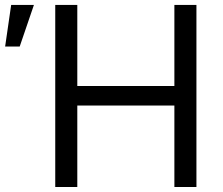

<svg xmlns="http://www.w3.org/2000/svg" viewBox="-100 -747 889 767"><path d="M208.8 -727.3V-403.4H596.6V-727.3H684.7V0H596.6V-325.3H208.8V0H120.7V-727.3ZM-79.5 -561.1 -55.4 -727.3H35.5L-21.3 -561.1Z"/></svg>

Font: Inter UI
Style: Regular
Weight: 400
Designer: Rasmus Andersson
Foundry: rsms
Version: Version 2.2